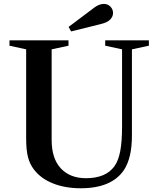

<svg xmlns="http://www.w3.org/2000/svg" viewBox="-20 -972 826 1002"><path d="M401.5 10.5Q319.5 10.5 256 -15Q192.5 -40.5 157 -87.5Q136 -114.5 126.2 -151.5Q116.5 -188.5 116.5 -250V-714.5L29.5 -733.5V-761.5H337.5V-733.5L249.5 -714.5V-242Q249.5 -144.5 297.5 -93.2Q345.5 -42 428.5 -42Q531.5 -42 576.5 -103.5Q597.5 -132 607.2 -182Q617 -232 617 -313.5V-714.5L529 -733.5V-761.5H757V-733.5L668.5 -714.5V-265.5Q668.5 -205.5 658.2 -161.5Q648 -117.5 627.5 -85.5Q563 10.5 401.5 10.5ZM351 -808 338 -831.5 471.5 -932Q497.5 -951.5 522 -951.5Q542.5 -951.5 556.2 -937.5Q570 -923.5 570 -904Q570 -886.5 556 -871Q542 -855.5 506.5 -846.5Z"/></svg>

Font: Libre Caslon Text Medium
Style: Regular
Weight: 500
Designer: Pablo Impallari, Rodrigo Fuenzalida, Katja Schimmel
Foundry: Pablo Impallari, Rodrigo Fuenzalida
Version: Version 2.000